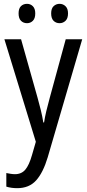

<svg xmlns="http://www.w3.org/2000/svg" viewBox="-20 -793 452 1002"><path d="M3 -588H90L176 -283Q185 -251 193 -218.5Q201 -186 206 -154H210Q214 -181 222 -214.5Q230 -248 240 -284L323 -588H409L229 28Q205 108 168.5 148.5Q132 189 70 189Q54 189 40 187Q26 185 13 181V110Q23 112 35 114Q47 116 58 116Q92 116 112 92.5Q132 69 147 16L167 -53ZM77 -723Q77 -749 89.5 -761Q102 -773 121 -773Q139 -773 151.5 -760.5Q164 -748 164 -723Q164 -697 151.5 -684.5Q139 -672 121 -672Q102 -672 89.5 -684.5Q77 -697 77 -723ZM247 -723Q247 -749 260 -761Q273 -773 291 -773Q309 -773 322 -760.5Q335 -748 335 -723Q335 -697 322 -684.5Q309 -672 291 -672Q272 -672 259.5 -684.5Q247 -697 247 -723Z"/></svg>

Font: Noto Sans Tamil UI Condensed
Style: Regular
Weight: 400
Width: 3
Designer: Jelle Bosma - Monotype Design Team
Foundry: Monotype Imaging Inc.
Version: Version 2.004; ttfautohint (v1.8.4.7-5d5b)